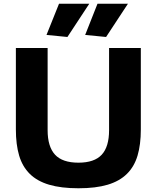

<svg xmlns="http://www.w3.org/2000/svg" viewBox="-20 -998 839 1028"><path d="M400 10Q307 10 243 -9Q179 -28 139.5 -67Q100 -106 82.5 -165Q65 -224 65 -305V-741H235V-301Q235 -213 274.5 -170Q314 -127 400 -127Q485 -127 524.5 -169.5Q564 -212 564 -301V-741H734V-305Q734 -224 716.5 -165Q699 -106 659.5 -67Q620 -28 556.5 -9Q493 10 400 10ZM229 -811 296 -978H458L341 -800ZM436 -811 502 -978H665L548 -800Z"/></svg>

Font: Encode Sans Normal
Style: Bold
Weight: 700
Designer: Pablo Impallari, Andres Torresi
Foundry: Pablo Impallari, Andres Torresi
Version: Version 1.000; ttfautohint (v1.00) -l 8 -r 50 -G 200 -x 14 -